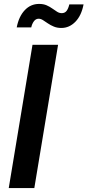

<svg xmlns="http://www.w3.org/2000/svg" viewBox="-20 -955 444 975"><path d="M274.9 -727.5 154.3 0H24.4L145 -727.5ZM291.5 -813Q270 -813 253.2 -820.1Q236.3 -827.1 222.9 -836.4Q209.5 -845.7 198.2 -852.8Q187 -859.9 176.3 -859.9Q161.6 -859.9 152.1 -846.9Q142.6 -834 138.7 -815.9H64.9Q75.7 -871.6 105.7 -903.3Q135.7 -935.1 178.7 -935.1Q200.7 -935.1 216.8 -928Q232.9 -920.9 245.8 -911.6Q258.8 -902.3 270 -895.3Q281.2 -888.2 293.5 -888.2Q309.1 -888.2 317.9 -899.4Q326.7 -910.6 332 -932.6H404.3Q393.6 -876 362.8 -844.5Q332 -813 291.5 -813Z"/></svg>

Font: Inter 20pt SemiBold
Style: Italic
Weight: 600
Italic angle: -9.3988°
Version: Version 4.001;git-66647c0bb